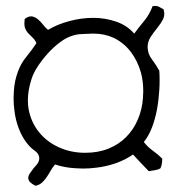

<svg xmlns="http://www.w3.org/2000/svg" viewBox="-20 -631 594 642"><path d="M526.4 -600.6Q529.3 -592.8 529.3 -585Q529.3 -575.2 525.4 -567.4Q517.6 -551.8 505.9 -537.6Q494.1 -523.4 483.9 -507.8Q473.6 -492.2 473.6 -472.7Q474.6 -450.2 487.3 -433.6Q500 -417 512.7 -394.5Q513.7 -378.9 513.7 -363.3Q513.7 -346.7 512.7 -330.1Q510.7 -296.9 504.9 -265.1Q499 -233.4 488.3 -205.1Q477.5 -176.8 460.9 -156.2Q473.6 -139.6 490.7 -127.4Q507.8 -115.2 522.5 -100.6Q522.5 -81.1 516.6 -68.4Q508.8 -63.5 498.5 -62Q488.3 -60.5 477.5 -58.6Q463.9 -72.3 451.2 -85.9Q438.5 -99.6 424.8 -114.3Q399.4 -96.7 367.7 -85.4Q335.9 -74.2 301.8 -70.3Q280.3 -67.4 256.8 -67.4Q245.1 -67.4 232.4 -68.4Q196.3 -70.3 164.1 -81.1Q156.2 -72.3 149.9 -61Q143.6 -49.8 136.7 -39.6Q129.9 -29.3 121.1 -21Q112.3 -12.7 98.6 -9.8Q75.2 -21.5 75.2 -33.2Q74.2 -33.2 74.2 -34.2Q74.2 -44.9 83 -55.7Q90.8 -67.4 101.6 -79.1Q111.3 -89.8 111.3 -101.6V-103.5Q110.4 -117.2 95.7 -127.4Q81.1 -137.7 69.3 -153.3Q53.7 -172.9 43 -200.7Q32.2 -228.5 28.3 -260.7Q25.4 -281.2 25.4 -302.7Q25.4 -314.5 26.4 -327.1Q28.3 -360.4 40 -391.6Q49.8 -418.9 67.9 -440.9Q85.9 -462.9 101.6 -486.3Q97.7 -497.1 89.8 -504.4Q82 -511.7 74.7 -519.5Q67.4 -527.3 63.5 -538.1Q61.5 -543.9 61.5 -552.7Q61.5 -559.6 62.5 -567.4Q73.2 -576.2 83 -576.2H86.9Q97.7 -574.2 106.9 -566.4Q116.2 -558.6 124.5 -547.9Q132.8 -537.1 140.6 -531.2Q171.9 -549.8 211.9 -560.5Q252 -571.3 292 -571.3Q332 -571.3 368.7 -558.6Q405.3 -545.9 428.7 -518.6Q445.3 -541 462.4 -561.5Q479.5 -582 490.2 -610.4Q494.1 -611.3 498 -611.3Q505.9 -611.3 511.7 -608.4Q518.6 -603.5 526.4 -600.6ZM458 -302.7Q459 -314.5 459 -326.2Q459 -359.4 451.2 -388.7Q439.5 -428.7 417 -458Q394.5 -487.3 361.3 -503.9Q330.1 -518.6 293 -518.6H288.1Q271.5 -517.6 253.9 -517.1Q236.3 -516.6 222.7 -511.7Q202.1 -505.9 180.7 -489.7Q159.2 -473.6 140.1 -452.6Q121.1 -431.6 106.4 -409.2Q91.8 -386.7 85.9 -368.2Q73.2 -330.1 73.2 -295.9Q73.2 -282.2 75.2 -268.6Q83 -223.6 109.4 -190.4Q135.7 -157.2 176.3 -138.7Q216.8 -120.1 264.6 -120.1Q308.6 -120.1 343.3 -134.3Q377.9 -148.4 402.3 -173.3Q426.8 -198.2 440.9 -231.4Q455.1 -264.6 458 -302.7Z"/></svg>

Font: Crafty Girls
Style: Regular
Weight: 400
Designer: Crystal Kluge
Foundry: Font Diner, Inc DBA Tart Workshop
Version: Version 1.001